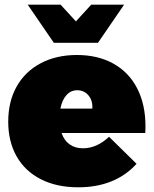

<svg xmlns="http://www.w3.org/2000/svg" viewBox="-20 -789 654 817"><path d="M599 -252Q599 -233 598 -223H242Q253 -191 276.5 -174.5Q300 -158 333 -158Q392 -158 444 -207L561 -92Q517 -43 454.5 -17.5Q392 8 313 8Q221 8 153.5 -26.5Q86 -61 50.5 -124Q15 -187 15 -271Q15 -357 51 -421Q87 -485 153.5 -520Q220 -555 307 -555Q397 -555 463 -518Q529 -481 564 -412.5Q599 -344 599 -252ZM309 -405Q281 -405 262.5 -384Q244 -363 237 -327H373Q375 -361 356.5 -383Q338 -405 309 -405ZM368 -769H508L397 -607H209L98 -769H238L303 -698Z"/></svg>

Font: Gontserrat Black
Style: Regular
Weight: 900
Designer: Julieta Ulanovsky
Foundry: Julieta Ulanovsky
Version: Version 6.001